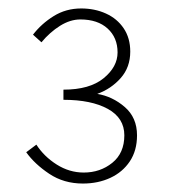

<svg xmlns="http://www.w3.org/2000/svg" viewBox="-20 -832 400 454"><path d="M176 -398Q131 -398 96.5 -421Q62 -444 42 -472L66 -490Q84 -462 114 -443Q144 -424 178 -424Q217 -424 245.5 -447Q274 -470 274 -512Q274 -553 235 -574.5Q196 -596 130 -596V-620Q192 -620 225 -647Q258 -674 258 -708Q258 -743 234.5 -764.5Q211 -786 170 -786Q146 -786 122 -771Q98 -756 78 -732L58 -750Q78 -776 107 -794Q136 -812 172 -812Q204 -812 230.5 -800Q257 -788 272.5 -765Q288 -742 288 -710Q288 -673 265.5 -647.5Q243 -622 210 -610Q246 -604 275 -579Q304 -554 304 -512Q304 -476 287 -450.5Q270 -425 241 -411.5Q212 -398 176 -398Z"/></svg>

Font: Source Sans 3
Style: Regular
Weight: 200
Designer: Paul D. Hunt
Foundry: Adobe
Version: Version 3.046;hotconv 1.0.118;makeotfexe 2.5.65603